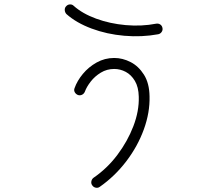

<svg xmlns="http://www.w3.org/2000/svg" viewBox="-20 -821 1040 891"><path d="M443 46Q435 52 424.5 50Q414 48 408 39Q402 31 404 20.5Q406 10 414 4Q477 -39 524.5 -102Q572 -165 599 -235.5Q626 -306 624 -372Q623 -417 606 -445.5Q589 -474 563.5 -487.5Q538 -501 510 -501Q476 -501 448 -484Q420 -467 401 -442.5Q382 -418 374 -396Q370 -386 361 -381.5Q352 -377 342 -380Q332 -384 327 -393Q322 -402 326 -412Q338 -446 364.5 -478Q391 -510 428.5 -531Q466 -552 510 -552Q549 -552 586 -533Q623 -514 648 -474.5Q673 -435 674 -374Q676 -299 647.5 -220.5Q619 -142 566 -72.5Q513 -3 443 46ZM714 -662Q638 -648 557 -655Q476 -662 405 -688.5Q334 -715 288 -756Q281 -764 280.5 -774.5Q280 -785 287 -792Q294 -800 304.5 -800.5Q315 -801 322 -794Q362 -758 426 -734.5Q490 -711 563.5 -704.5Q637 -698 704 -711Q715 -713 723.5 -707.5Q732 -702 734 -691Q736 -681 730 -672.5Q724 -664 714 -662Z"/></svg>

Font: Kurewa Gothic CJK TC Regular
Style: Regular
Weight: 400
Designer: Max Yao
Foundry: Max-Everyday
Version: Version 1.071; ttfautohint (v1.8.3)